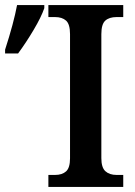

<svg xmlns="http://www.w3.org/2000/svg" viewBox="-65 -734 532 754"><path d="M125 -47H151Q179 -47 194.5 -61Q210 -75 210 -112V-600Q210 -639 194.5 -653Q179 -667 151 -667H125V-714H419V-667H393Q364 -667 348.5 -653Q333 -639 333 -600V-113Q333 -76 349 -61.5Q365 -47 393 -47H419V0H125ZM-45 -539Q-11 -644 2 -714H109V-702Q97 -667 67 -616.5Q37 -566 6 -524H-45Z"/></svg>

Font: Noto Serif NarrowSemiBold
Style: Regular
Weight: 600
Width: 4
Designer: Monotype Design Team
Foundry: Monotype Imaging Inc.
Version: Version 1.001